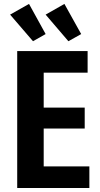

<svg xmlns="http://www.w3.org/2000/svg" viewBox="-20 -944 504 964"><path d="M66.4 0H428.7V-108.6H199.4V-298.7H405.3V-403.9H199.4V-579.1H419.9V-687.7H66.4ZM387.6 -773 303.4 -924.3 209.1 -870.6 323.4 -737ZM209.1 -773 125.7 -924.3 30.7 -870.6 145.7 -737Z"/></svg>

Font: Secuela Black
Style: Regular
Weight: 900
Designer: Fernando Haro
Foundry: deFharo
Version: Version 1.704